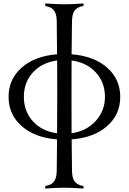

<svg xmlns="http://www.w3.org/2000/svg" viewBox="-20 -801 741 1104"><path d="M308.1 -488.8Q307.6 -594.2 306.2 -681.2Q305.7 -721.7 289.8 -741.7Q273.9 -761.7 240.2 -766.6V-781.2Q303.7 -776.4 350.1 -776.4Q396.5 -776.4 460 -781.2V-766.6Q426.3 -761.7 410.4 -741.7Q394.5 -721.7 394 -681.2Q392.6 -628.4 391.6 -488.8Q519.5 -479 595.5 -412.6Q671.4 -346.2 671.4 -244.1Q671.4 -142.1 595.7 -75.7Q520 -9.3 392.1 0.5Q393.1 151.9 394 183.1Q394.5 223.6 410.4 243.7Q426.3 263.7 460 268.6V283.2Q396.5 278.3 350.1 278.3Q303.7 278.3 240.2 283.2V268.6Q273.9 263.7 289.8 243.7Q305.7 223.6 306.2 183.1Q307.6 103.5 308.1 0.5Q180.7 -9.3 105 -75.7Q29.3 -142.1 29.3 -244.1Q29.3 -346.2 105 -412.6Q180.7 -479 308.1 -488.8ZM308.1 -34.7Q309.1 -201.7 309.1 -258.8Q309.1 -380.9 308.6 -453.6Q221.2 -441.4 169.2 -384.5Q117.2 -327.6 117.2 -244.1Q117.2 -160.6 169.2 -103.5Q221.2 -46.4 308.1 -34.7ZM391.1 -258.8Q391.1 -118.2 391.6 -34.7Q478 -47.4 530.8 -106Q583.5 -164.6 583.5 -244.1Q583.5 -327.6 531 -384.5Q478.5 -441.4 391.6 -453.6Q391.1 -380.9 391.1 -258.8Z"/></svg>

Font: Flanker
Style: Regular
Weight: 400
Designer: Flanker
Foundry: Flanker
Version: Version 2.027